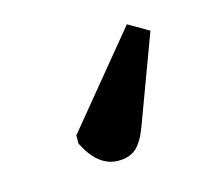

<svg xmlns="http://www.w3.org/2000/svg" viewBox="-53 -148 443 391"><g transform="rotate(-15 168.5 48.0)"><path d="M242 -84 285 -59 216 127Q205 156 191 168Q177 180 154 180Q111 180 84 125V108Z"/></g></svg>

Font: Literata 7pt
Style: Bold
Weight: 700
Designer: Latin by Veronika Burian and Jose Scaglione. Greek by Irene Vlachou. Cyrillic by Vera Evstafieva.
Foundry: TypeTogether
Version: Version 3.002